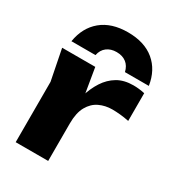

<svg xmlns="http://www.w3.org/2000/svg" viewBox="-196 -933 945 1044"><g transform="rotate(30 276.5 -411.5)"><path d="M29 -571H237L271 -367V0H67V-379ZM539 -580V-406Q509 -412 482.5 -414.5Q456 -417 434 -417Q390 -417 353 -399.5Q316 -382 293.5 -342Q271 -302 271 -235L232 -283Q240 -345 256 -399.5Q272 -454 299.5 -496.5Q327 -539 368 -563.5Q409 -588 468 -588Q485 -588 503 -586Q521 -584 539 -580ZM541 -627H391Q383 -662 359 -680.5Q335 -699 298 -699Q262 -699 237.5 -680.5Q213 -662 206 -627H55Q70 -719 132.5 -771Q195 -823 298 -823Q402 -823 464.5 -771Q527 -719 541 -627Z"/></g></svg>

Font: Unbounded
Style: Bold
Weight: 700
Designer: Luke Prowse, Jean-Baptiste Morizot, Fátima Lázaro, Florian Runge
Foundry: NaN
Version: Version 1.700